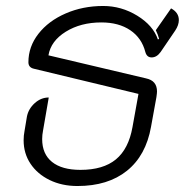

<svg xmlns="http://www.w3.org/2000/svg" viewBox="-20 -613 618 642"><path d="M59 -144Q59 -160 62 -175L70 -223Q75 -249 96 -268Q117 -287 143 -287L124 -177Q121 -162 121 -148Q121 -98 154 -71.5Q187 -45 249 -45Q325 -45 367.5 -80Q410 -115 423 -188L443 -299L94 -383Q75 -387 75 -405Q75 -457 108.5 -500Q142 -543 199.5 -568Q257 -593 325 -593Q386 -593 439 -560.5Q492 -528 508 -481L512 -483Q508 -498 501 -512L552 -585Q578 -571 578 -546Q578 -529 566 -511L517 -439Q504 -421 487 -421Q471 -421 466 -439Q454 -486 415.5 -512Q377 -538 319 -538Q250 -538 200 -507Q150 -476 142 -428L468 -351Q487 -347 496 -336Q505 -325 505 -307Q505 -302 503 -288L485 -189Q468 -93 404.5 -42Q341 9 239 9Q187 9 146 -11Q105 -31 82 -65.5Q59 -100 59 -144Z"/></svg>

Font: K2D ExtraLight
Style: Italic
Weight: 275
Italic angle: -10°
Designer: Katatrad Aksorn Co.,Ltd.
Foundry: Cadson Demak Co.,Ltd.
Version: Version 1.000; ttfautohint (v1.6)